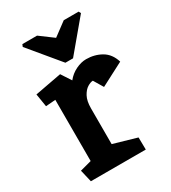

<svg xmlns="http://www.w3.org/2000/svg" viewBox="-172 -784 775 872"><g transform="rotate(-30 215.5 -347.5)"><path d="M86 -695H163L233 -643L303 -695H381L387 -684L253 -524H213L81 -683ZM44 0 29 -64 89 -80V-401L38 -397L27 -465L166 -491L200 -439Q220 -464 248 -477.5Q276 -491 302 -491Q346 -491 381.5 -470.5Q417 -450 431 -404L310 -341L280 -391Q268 -391 251.5 -381Q235 -371 222.5 -348Q210 -325 210 -286V-99L331 -64L332 0Z"/></g></svg>

Font: Kreon Light
Style: Regular
Weight: 300
Designer: Julia Petretta
Foundry: Julia Petretta and Eli Heuer
Version: Version 2.002